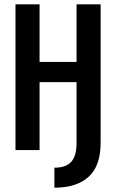

<svg xmlns="http://www.w3.org/2000/svg" viewBox="-20 -714 540 893"><path d="M448 -694V-49Q448 57 392.5 108Q337 159 233 159V66Q286 66 311 39Q336 12 336 -49V-332H164V-16H52V-694H164V-426H336V-694Z"/></svg>

Font: D2Coding ligature
Style: Bold
Weight: 700
Monospace: yes
Designer: Yong-Rak Park; Jeong-Hwan Yoon; Sang-Min Lee;
Foundry: NHN Corporation
Version: Version 1.3.2; Build 20180524